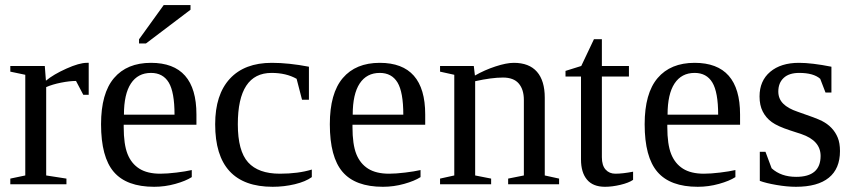

<svg xmlns="http://www.w3.org/2000/svg" viewBox="-20 -715 3315 745"><path d="M324.2 -471.2V-347.2H303.2L274.9 -400.9Q250.5 -400.9 217 -394.3Q183.6 -387.7 159.2 -377V-34.2L237.8 -22V0H20V-22L78.1 -34.2V-424.8L20 -437V-459H153.8L158.2 -401.9Q187.5 -426.3 237.5 -448.7Q287.6 -471.2 316.9 -471.2Z M460 -231V-222.2Q460 -154.8 474.9 -117.4Q489.7 -80.1 520.8 -60.5Q551.8 -41 602.1 -41Q628.4 -41 664.6 -45.4Q700.7 -49.8 724.1 -55.2V-27.8Q700.7 -12.7 660.4 -1.5Q620.1 9.8 578.1 9.8Q471.2 9.8 421.6 -47.9Q372.1 -105.5 372.1 -232.9Q372.1 -353 422.4 -412.1Q472.7 -471.2 565.9 -471.2Q742.2 -471.2 742.2 -271V-231ZM565.9 -432.1Q515.1 -432.1 488 -391.1Q460.9 -350.1 460.9 -270H657.2Q657.2 -357.4 634.8 -394.8Q612.3 -432.1 565.9 -432.1ZM519.5 -546.4V-562.5L615.2 -695.3H719.2V-677.2L546.4 -546.4Z M1189.9 -27.8Q1166 -10.3 1124 -0.2Q1082 9.8 1038.1 9.8Q814.9 9.8 814.9 -232.9Q814.9 -347.7 871.8 -409.4Q928.7 -471.2 1034.7 -471.2Q1100.6 -471.2 1178.7 -456.1V-328.1H1151.9L1130.9 -409.2Q1090.3 -432.1 1033.7 -432.1Q902.8 -432.1 902.8 -232.9Q902.8 -129.4 942.6 -85.2Q982.4 -41 1065.9 -41Q1137.2 -41 1189.9 -57.1Z M1347.7 -231V-222.2Q1347.7 -154.8 1362.5 -117.4Q1377.4 -80.1 1408.4 -60.5Q1439.5 -41 1489.7 -41Q1516.1 -41 1552.2 -45.4Q1588.4 -49.8 1611.8 -55.2V-27.8Q1588.4 -12.7 1548.1 -1.5Q1507.8 9.8 1465.8 9.8Q1358.9 9.8 1309.3 -47.9Q1259.8 -105.5 1259.8 -232.9Q1259.8 -353 1310.1 -412.1Q1360.4 -471.2 1453.6 -471.2Q1629.9 -471.2 1629.9 -271V-231ZM1453.6 -432.1Q1402.8 -432.1 1375.7 -391.1Q1348.6 -350.1 1348.6 -270H1544.9Q1544.9 -357.4 1522.5 -394.8Q1500 -432.1 1453.6 -432.1Z M1822.8 -421.9Q1860.4 -443.4 1902.8 -457.3Q1945.3 -471.2 1973.6 -471.2Q2033.2 -471.2 2063.5 -436.5Q2093.8 -401.9 2093.8 -335.9V-34.2L2149.4 -22V0H1951.7V-22L2012.7 -34.2V-327.1Q2012.7 -367.7 1992.9 -390.9Q1973.1 -414.1 1931.6 -414.1Q1887.7 -414.1 1823.7 -399.9V-34.2L1885.7 -22V0H1687.5V-22L1742.7 -34.2V-424.8L1687.5 -437V-459H1818.4Z M2327.6 9.8Q2280.8 9.8 2257.6 -18.1Q2234.4 -45.9 2234.4 -96.2V-418H2174.3V-439.9L2235.4 -459L2284.7 -563H2315.4V-459H2420.4V-418H2315.4V-105Q2315.4 -73.2 2329.8 -57.1Q2344.2 -41 2367.7 -41Q2396 -41 2436.5 -48.8V-17.1Q2419.4 -5.4 2387.2 2.2Q2355 9.8 2327.6 9.8Z M2569.3 -231V-222.2Q2569.3 -154.8 2584.2 -117.4Q2599.1 -80.1 2630.1 -60.5Q2661.1 -41 2711.4 -41Q2737.8 -41 2773.9 -45.4Q2810.1 -49.8 2833.5 -55.2V-27.8Q2810.1 -12.7 2769.8 -1.5Q2729.5 9.8 2687.5 9.8Q2580.6 9.8 2531 -47.9Q2481.4 -105.5 2481.4 -232.9Q2481.4 -353 2531.7 -412.1Q2582 -471.2 2675.3 -471.2Q2851.6 -471.2 2851.6 -271V-231ZM2675.3 -432.1Q2624.5 -432.1 2597.4 -391.1Q2570.3 -350.1 2570.3 -270H2766.6Q2766.6 -357.4 2744.1 -394.8Q2721.7 -432.1 2675.3 -432.1Z M3239.3 -128.9Q3239.3 -60.5 3196 -25.4Q3152.8 9.8 3068.4 9.8Q3034.2 9.8 2992.9 2.7Q2951.7 -4.4 2928.2 -13.2V-126H2950.2L2974.1 -62Q3010.7 -28.8 3069.3 -28.8Q3164.1 -28.8 3164.1 -109.9Q3164.1 -169.4 3089.4 -194.8L3045.9 -209Q2996.6 -225.1 2974.1 -241.7Q2951.7 -258.3 2939.5 -282.5Q2927.2 -306.6 2927.2 -340.8Q2927.2 -401.4 2968.5 -436.3Q3009.8 -471.2 3080.1 -471.2Q3130.4 -471.2 3206.1 -456.1V-356H3183.1L3162.6 -409.2Q3136.7 -432.1 3081.1 -432.1Q3041.5 -432.1 3020.8 -412.6Q3000 -393.1 3000 -359.9Q3000 -332 3018.8 -313Q3037.6 -293.9 3075.7 -281.2Q3147.5 -256.8 3169.4 -245.6Q3191.4 -234.4 3206.8 -218Q3222.2 -201.7 3230.7 -180.7Q3239.3 -159.7 3239.3 -128.9Z"/></svg>

Font: Tinos
Style: Regular
Weight: 400
Designer: Steve Matteson
Foundry: Monotype Imaging Inc.
Version: Version 1.23